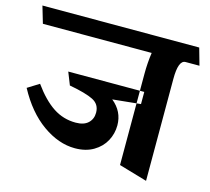

<svg xmlns="http://www.w3.org/2000/svg" viewBox="-114 -690 932 854"><g transform="rotate(15 352.0 -263.0)"><path d="M660 -502Q627 -502 627 -415V54L497 16V-268L517 -270V-326H497V-404Q497 -455 504 -502H3L-20 -580H702L724 -502ZM497 -268 388 -257Q440 -215 440 -151Q440 -113 422 -79.5Q404 -46 368.5 -25Q333 -4 283 -4Q208 -4 134 -56.5Q60 -109 7 -208L60 -241Q106 -177 153 -146Q200 -115 257 -115Q295 -115 314.5 -133.5Q334 -152 334 -181Q334 -220 300 -237Q266 -254 190 -268L167 -326H497Z"/></g></svg>

Font: Sumana
Style: Bold
Weight: 700
Designer: Cyreal, Alexei Vanyashin (Devanagari), Olga Karpushina (Latin)
Foundry: Cyreal
Version: Version 1.015;PS 001.015;hotconv 1.0.70;makeotf.lib2.5.58329